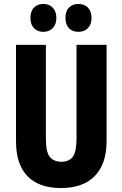

<svg xmlns="http://www.w3.org/2000/svg" viewBox="-20 -941 619 971"><path d="M519 -228Q519 -112 459.5 -51Q400 10 288 10Q178 10 119.5 -49.5Q61 -109 61 -226V-714H212V-241Q212 -172 232 -147.5Q252 -123 290 -123Q330 -123 348.5 -148.5Q367 -174 367 -242V-714H519ZM134 -850Q134 -885 152 -903Q170 -921 199 -921Q229 -921 247 -902Q265 -883 265 -850Q265 -818 247 -799Q229 -780 199 -780Q170 -780 152 -798.5Q134 -817 134 -850ZM311 -850Q311 -885 329 -903Q347 -921 376 -921Q407 -921 425 -902Q443 -883 443 -850Q443 -818 425 -799Q407 -780 376 -780Q346 -780 328.5 -798.5Q311 -817 311 -850Z"/></svg>

Font: Noto Sans Telugu ExtraCondensed ExtraBold
Style: Regular
Weight: 800
Width: 2
Designer: Jelle Bosma - Monotype Design Team
Foundry: Monotype Imaging Inc.
Version: Version 2.005; ttfautohint (v1.8.4.7-5d5b)